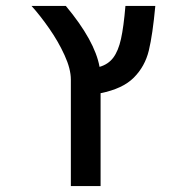

<svg xmlns="http://www.w3.org/2000/svg" viewBox="-20 -629 640 649"><path d="M505 -609H404Q398 -538 389 -497.5Q380 -457 363 -434.2Q346 -411.5 316.5 -403Q300.5 -491.5 202.5 -609H86.5Q115.5 -577 146.2 -533Q177 -489 198.2 -442.5Q219.5 -396 219.5 -360V0H320V-314Q395 -329 432.5 -366.8Q470 -404.5 483 -458Q496 -511.5 505 -609Z"/></svg>

Font: JuliaMono Medium
Style: Italic
Weight: 500
Italic angle: -9°
Monospace: yes
Designer: cormullion
Foundry: corm
Version: Version 0.054; ttfautohint (v1.8.4)